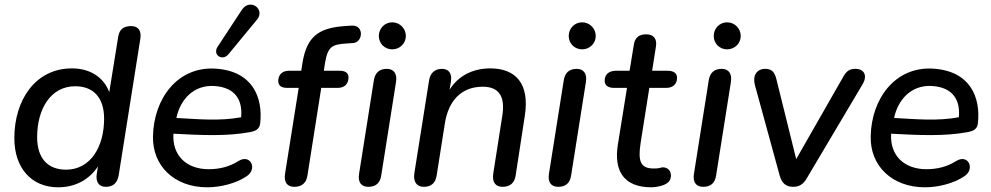

<svg xmlns="http://www.w3.org/2000/svg" viewBox="-20 -788 4218 817"><path d="M227 9C301 9 360 -24 397 -80L392 -50C386 -15 400 7 430 7C461 7 479 -9 485 -42L577 -622C583 -658 568 -677 538 -677C506 -677 488 -663 483 -632L445 -396C419 -464 358 -497 286 -497C131 -497 41 -363 41 -200C41 -72 115 9 227 9ZM261 -66C184 -66 138 -114 138 -204C138 -325 196 -421 300 -421C377 -421 423 -373 423 -283C423 -163 365 -66 261 -66Z M862 9C917 9 985 -7 1031 -39C1076 -70 1046 -134 995 -103C956 -78 913 -68 868 -68C772 -68 712 -128 718 -219C837 -213 942 -207 1045 -226C1065 -230 1084 -237 1087 -262C1100 -376 1053 -487 895 -496C735 -505 634 -368 631 -208C628 -84 720 9 862 9ZM952 -557 1074 -705C1110 -749 1044 -798 1009 -746L906 -589C883 -555 926 -526 952 -557ZM731 -286V-288C747 -362 802 -428 893 -422C982 -416 1013 -361 1006 -289C913 -272 826 -281 731 -286Z M1232 7C1264 7 1283 -9 1288 -40L1347 -414H1417C1445 -414 1463 -430 1463 -459C1463 -477 1450 -487 1425 -487H1358L1363 -520C1375 -591 1394 -599 1455 -603L1484 -605C1525 -609 1530 -682 1477 -679L1446 -677C1333 -669 1285 -630 1267 -520L1262 -487H1210C1182 -487 1164 -471 1164 -443C1164 -424 1177 -414 1202 -414H1251L1193 -49C1187 -13 1202 7 1232 7Z M1547 7C1579 7 1597 -9 1602 -40L1665 -438C1671 -474 1656 -495 1626 -495C1594 -495 1576 -478 1571 -447L1508 -49C1502 -13 1517 7 1547 7ZM1649 -578C1681 -578 1707 -603 1707 -635C1707 -667 1681 -693 1649 -693C1617 -693 1592 -667 1592 -635C1592 -603 1617 -578 1649 -578Z M1783 7C1815 7 1833 -9 1838 -41L1873 -263C1888 -358 1942 -419 2034 -419C2104 -419 2131 -377 2117 -293L2079 -50C2073 -14 2088 7 2118 7C2150 7 2169 -9 2174 -40L2213 -294C2235 -433 2174 -497 2066 -497C1990 -497 1929 -464 1893 -406L1899 -442C1904 -476 1889 -495 1861 -495C1831 -495 1811 -478 1806 -447L1743 -50C1738 -15 1753 7 1783 7Z M2355 7C2387 7 2405 -9 2410 -40L2473 -438C2479 -474 2464 -495 2434 -495C2402 -495 2384 -478 2379 -447L2316 -49C2310 -13 2325 7 2355 7ZM2457 -578C2489 -578 2515 -603 2515 -635C2515 -667 2489 -693 2457 -693C2425 -693 2400 -667 2400 -635C2400 -603 2425 -578 2457 -578Z M2752 9C2764 9 2784 6 2799 1C2819 -6 2836 -17 2835 -43C2834 -61 2822 -76 2800 -76C2788 -75 2789 -71 2762 -71C2705 -71 2694 -102 2706 -180L2743 -414H2815C2844 -414 2861 -431 2861 -457C2861 -477 2846 -487 2820 -487H2755L2771 -589C2777 -623 2761 -642 2729 -642C2699 -642 2681 -627 2677 -597L2659 -487H2602C2572 -487 2553 -472 2553 -445C2553 -424 2568 -414 2594 -414H2648L2609 -172C2592 -63 2632 9 2752 9Z M2972 7C3004 7 3022 -9 3027 -40L3090 -438C3096 -474 3081 -495 3051 -495C3019 -495 3001 -478 2996 -447L2933 -49C2927 -13 2942 7 2972 7ZM3074 -578C3106 -578 3132 -603 3132 -635C3132 -667 3106 -693 3074 -693C3042 -693 3017 -667 3017 -635C3017 -603 3042 -578 3074 -578Z M3355 7C3381 7 3399 -4 3414 -31L3652 -432C3671 -466 3658 -495 3620 -495C3595 -495 3582 -486 3568 -461L3368 -111L3284 -450C3276 -483 3263 -495 3236 -495C3200 -495 3182 -466 3192 -427L3298 -40C3307 -9 3324 7 3355 7Z M3916 9C3971 9 4039 -7 4085 -39C4130 -70 4100 -134 4049 -103C4010 -78 3967 -68 3922 -68C3826 -68 3766 -128 3772 -219C3891 -213 3996 -207 4099 -226C4119 -230 4138 -237 4141 -262C4154 -376 4107 -487 3949 -496C3789 -505 3688 -368 3685 -208C3682 -84 3774 9 3916 9ZM3785 -286V-288C3801 -362 3856 -428 3947 -422C4036 -416 4067 -361 4060 -289C3967 -272 3880 -281 3785 -286Z"/></svg>

Font: SN Pro Medium
Style: Italic
Weight: 400
Italic angle: -9°
Designer: Tobias Whetton
Foundry: Supernotes
Version: Version 1.001;Glyphs 3.2 (3249)